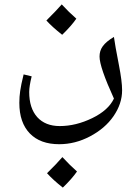

<svg xmlns="http://www.w3.org/2000/svg" viewBox="-20 -394 626 873"><path d="M249 261.7C297.4 261.7 343.8 250 389.2 226.1C434.6 202.1 470.2 171.9 496.1 134.3C522 96.7 535.2 57.6 535.2 16.6C535.2 -11.2 530.3 -48.8 521 -96.7C508.8 -159.7 501 -202.6 498 -226.1C449.7 -197.3 432.6 -171.4 432.6 -136.7C432.6 -105 454.6 -41 498 54.2C481.4 89.4 448.7 119.1 399.4 143.1C350.1 167 300.8 179.2 251.5 179.2C208 179.2 173.8 165.5 149.4 138.7C125 111.3 112.8 73.2 112.8 24.4C112.8 6.3 116.7 -17.6 124 -46.9L87.4 -55.7C79.1 -22.9 74.2 2.4 71.8 19.5C69.3 36.6 67.9 54.7 67.9 73.7C67.9 133.8 84 180.2 115.7 212.9C147.5 245.6 191.9 261.7 249 261.7ZM327.1 -309.1C304.2 -329.1 281.7 -351.1 260.7 -374C248.5 -359.4 225.1 -335 190.9 -300.8C209 -280.8 232.9 -259.3 262.7 -235.8C290 -262.2 311.5 -286.6 327.1 -309.1ZM330.1 385.7C314.5 408.2 293 432.6 265.6 459C236.8 436.5 212.9 414.6 193.8 393.6C223.6 364.3 247.1 339.8 263.7 320.3C286.6 345.2 309.1 367.2 330.1 385.7Z"/></svg>

Font: Noto Naskh Arabic
Style: Regular
Weight: 400
Designer: Monotype Design Team
Foundry: Monotype Imaging Inc.
Version: Version 1.07